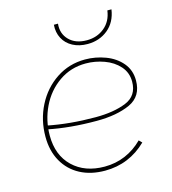

<svg xmlns="http://www.w3.org/2000/svg" viewBox="-108 -809 811 905"><g transform="rotate(-15 297.0 -356.5)"><path d="M63 -220Q63 -302 98.5 -371.5Q134 -441 196.5 -482.5Q259 -524 337 -524Q388 -524 436 -506Q484 -488 514 -452.5Q544 -417 544 -367Q544 -289 479.5 -259.5Q415 -230 316 -230Q185 -230 79 -252L81 -270Q189 -248 316 -248Q405 -248 465 -272.5Q525 -297 525 -366Q525 -410 497 -441.5Q469 -473 425 -489Q381 -505 335 -505Q262 -505 204.5 -465Q147 -425 115.5 -359.5Q84 -294 84 -220Q84 -124 142.5 -68Q201 -12 297 -12Q351 -12 398 -32Q445 -52 483 -90L497 -76Q455 -35 404 -14Q353 7 294 7Q225 7 173 -20.5Q121 -48 92 -99.5Q63 -151 63 -220ZM238 -720H258Q253 -672 284 -640.5Q315 -609 370 -609Q420 -609 456 -638.5Q492 -668 499 -720H519Q510 -659 468.5 -625Q427 -591 369 -591Q328 -591 297 -607.5Q266 -624 250.5 -653.5Q235 -683 238 -720Z"/></g></svg>

Font: Fixel Italic Variable Display Thin
Style: Italic
Weight: 100
Italic angle: -10°
Designer: AlfaBravo + MacPaw
Foundry: Kyrylo Tkachov, Marchela Mozhyna, Serhii Makarenko, Maria Weinstein, Zakhar Kryvoshyya
Version: Version 1.210;Glyphs 3.2 (3217)